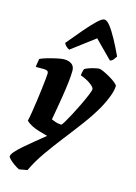

<svg xmlns="http://www.w3.org/2000/svg" viewBox="-144 -865 806 1139"><g transform="rotate(15 259.0 -295.0)"><path d="M91 200Q74 192 57 179.5Q40 167 29 156Q18 145 18 140Q18 128 34.5 109Q51 90 78 66.5Q105 43 137 17Q169 -9 201 -35Q175 -42 149.5 -49.5Q124 -57 103 -67.5Q82 -78 67 -93Q72 -113 77.5 -147Q83 -181 88.5 -220.5Q94 -260 98.5 -297Q103 -334 105.5 -360Q108 -386 108 -393Q108 -405 100 -409Q92 -413 78 -413H30Q30 -418 31.5 -429Q33 -440 35 -450.5Q37 -461 38 -464Q52 -471 81 -479.5Q110 -488 138.5 -494Q167 -500 181 -500Q210 -500 228 -487Q246 -474 246 -447Q246 -418 241 -375Q236 -332 228.5 -285.5Q221 -239 214 -199.5Q207 -160 203 -137Q215 -132 226.5 -128Q238 -124 248 -122.5Q258 -121 264 -121Q268 -121 281.5 -143.5Q295 -166 313 -200Q331 -234 348.5 -270.5Q366 -307 377.5 -335Q389 -363 389 -372Q389 -378 382.5 -385.5Q376 -393 364 -402Q352 -411 336 -419Q320 -427 301 -434Q301 -442 304.5 -456.5Q308 -471 310 -474Q318 -480 335.5 -486Q353 -492 371 -496Q389 -500 396 -500Q406 -500 425.5 -491Q445 -482 466.5 -469.5Q488 -457 503 -444.5Q518 -432 518 -426Q518 -400 503 -360.5Q488 -321 468 -285Q435 -227 390.5 -167Q346 -107 299 -47Q252 13 210 73Q168 133 141 191ZM195 -563Q185 -567 174.5 -577Q164 -587 162 -596Q205 -648 242.5 -692Q280 -736 308.5 -763Q337 -790 351 -790Q367 -790 387.5 -763.5Q408 -737 432 -693Q456 -649 480 -597Q473 -588 466 -577.5Q459 -567 445 -563L338 -671Z"/></g></svg>

Font: Texturina Medium 12pt Black
Style: Italic
Weight: 900
Italic angle: -11°
Version: Version 1.002